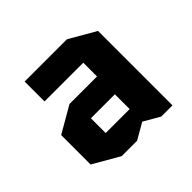

<svg xmlns="http://www.w3.org/2000/svg" viewBox="-127 -647 799 799"><g transform="rotate(-45 272.5 -247.5)"><path d="M192 -197V-110H333V-197ZM171 5 55 -62V-235L171 -302H333V-383H105V-500H354L470 -433V5H404L333 -36L262 5Z"/></g></svg>

Font: Quantico
Style: Bold
Weight: 700
Designer: Matt Desmond
Foundry: MADtype
Version: Version 2.002